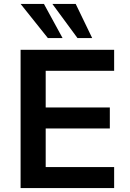

<svg xmlns="http://www.w3.org/2000/svg" viewBox="-20 -959 663 979"><path d="M85 0V-705H562V-598H213V-411H540V-304H213V-107H562V0ZM375 -765 247 -939H366L450 -765ZM224 -765 85 -939H204L299 -765Z"/></svg>

Font: Nunito Sans 10pt
Style: Bold
Weight: 700
Designer: Vernon Adams
Foundry: Vernon Adams
Version: Version 3.101;gftools[0.9.27]